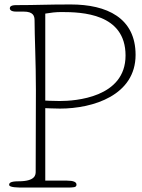

<svg xmlns="http://www.w3.org/2000/svg" viewBox="-20 -841 639 861"><path d="M63 -28C24 -28 21 -19 21 -12C21 0 61 0 82 0H278C310 0 323 0 323 -13C323 -25 309 -31 280 -31H183V-356C183 -356 226 -354 249 -354C398 -354 588 -414 588 -595C588 -761 459 -821 297 -821C186 -821 148 -818 52 -818C28 -818 24 -810 24 -804C24 -797 30 -789 52 -789H86C129 -789 135 -770 135 -749C135 -679 141 -564 141 -437C141 -274 140 -231 140 -72C140 -58 140 -28 63 -28ZM255 -787C347 -787 543 -781 543 -592C543 -403 317 -388 248 -388C214 -388 183 -390 183 -390V-780C206 -784 230 -787 255 -787Z"/></svg>

Font: Life Savers
Style: Regular
Weight: 400
Designer: Pablo Impallari, Rodrigo Fuenzalida, Brenda Gallo
Foundry: Pablo Impallari, Rodrigo Fuenzalida, Brenda Gallo
Version: Version 3.000